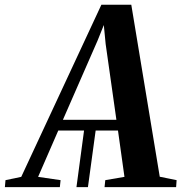

<svg xmlns="http://www.w3.org/2000/svg" viewBox="-94 -766 743 786"><path d="M219 0 251 -238.5H298.5L266 0ZM-74 0 -71.5 -28.5 -7 -42 321 -746.5H443.5L560 -42.5L629 -28.5L627 0H334L337 -28.5L415.5 -42L389 -231.5H144.5L62 -42L154 -28.5L151 0ZM163.5 -275.5H382.5L338.5 -586L331 -663.5L305.5 -600Z"/></svg>

Font: Merriweather 96pt SemiBold
Style: Italic
Weight: 600
Italic angle: -7.8°
Version: Version 2.101